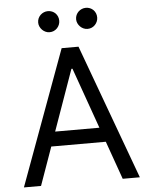

<svg xmlns="http://www.w3.org/2000/svg" viewBox="-61 -981 798 1031"><g transform="rotate(-5 338.0 -466.0)"><path d="M25.6 0 292.6 -727.3H383.5L650.6 0H558.2L485.1 -206H191.1L117.9 0ZM457.4 -284.1 340.9 -612.2H335.2L218.8 -284.1ZM235.8 -818.2Q224.8 -818.2 214.5 -822.8Q204.2 -827.4 196.2 -835.4Q188.2 -843.4 183.6 -853.7Q179 -864 179 -875Q179 -887.4 183.6 -897.7Q188.2 -908 196.2 -915.7Q204.2 -923.3 214.5 -927.6Q224.8 -931.8 235.8 -931.8Q248.2 -931.8 258.5 -927.6Q268.8 -923.3 276.5 -915.7Q284.1 -908 288.4 -897.7Q292.6 -887.4 292.6 -875Q292.6 -864 288.4 -853.7Q284.1 -843.4 276.5 -835.4Q268.8 -827.4 258.5 -822.8Q248.2 -818.2 235.8 -818.2ZM440.3 -818.2Q429.3 -818.2 419 -822.8Q408.7 -827.4 400.7 -835.4Q392.8 -843.4 388.1 -853.7Q383.5 -864 383.5 -875Q383.5 -887.4 388.1 -897.7Q392.8 -908 400.7 -915.7Q408.7 -923.3 419 -927.6Q429.3 -931.8 440.3 -931.8Q452.8 -931.8 463.1 -927.6Q473.4 -923.3 481 -915.7Q488.6 -908 492.9 -897.7Q497.2 -887.4 497.2 -875Q497.2 -864 492.9 -853.7Q488.6 -843.4 481 -835.4Q473.4 -827.4 463.1 -822.8Q452.8 -818.2 440.3 -818.2Z"/></g></svg>

Font: Interop
Style: Regular
Weight: 400
Designer: Rasmus Andersson, Google, Jang Haemin
Foundry: jhaemin
Version: Version 1.008